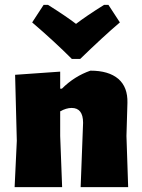

<svg xmlns="http://www.w3.org/2000/svg" viewBox="-20 -768 584 788"><path d="M40 0H235L227 -210V-311C243 -320 259 -325 274 -325C305 -325 321 -305 321 -264L311 0H506L499 -210L503 -346C504 -389 492 -421 466 -444C439 -467 401 -478 351 -478C308 -463 269 -439 234 -404H227V-474L42 -461L49 -190ZM275 -526H309C372 -587 426 -637 472 -676L425 -748H407C356 -716 318 -690 292 -670C266 -690 228 -716 177 -748H159L112 -676C174 -623 228 -573 275 -526Z"/></svg>

Font: Luna Sans Black
Style: Regular
Weight: 900
Designer: Juan Pablo del Peral
Foundry: Huerta Tipografica
Version: Version 2.001; ttfautohint (v1.5)